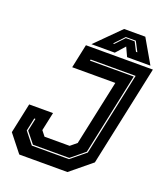

<svg xmlns="http://www.w3.org/2000/svg" viewBox="-154 -965 932 1071"><g transform="rotate(20 312.5 -429.0)"><path d="M86.5 0 5 -103 43 -281.5H184.5L161 -172L185 -141.5H334L371 -172L453.5 -558.5H197.5L227.5 -700H625L498 -103L372.5 0ZM135.5 -70.5H356L442 -141L546.5 -634H279.5L278 -627H538L435.5 -143.5L355 -77.5H139.5L87.5 -142.5L103.5 -217.5H96.5L80 -140.5ZM396.5 -858H522.5L604.5 -716H466L441 -770L393 -716H254.5ZM421 -819 366 -761H373.5L423 -813.5H475.5L502.5 -761H510.5L480.5 -819Z"/></g></svg>

Font: Tourney ExtraBold
Style: Italic
Weight: 800
Italic angle: -12°
Version: Version 1.015